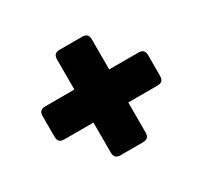

<svg xmlns="http://www.w3.org/2000/svg" viewBox="-127 -828 987 936"><g transform="rotate(-30 367.0 -360.0)"><path d="M465 -99Q465 -80 456.5 -71.5Q448 -63 429 -63H305Q286 -63 277.5 -71.5Q269 -80 269 -99V-267H106Q87 -267 78.5 -275.5Q70 -284 70 -303V-417Q70 -436 78.5 -444.5Q87 -453 106 -453H269V-621Q269 -640 277.5 -648.5Q286 -657 305 -657H429Q448 -657 456.5 -648.5Q465 -640 465 -621V-453H628Q647 -453 655.5 -444.5Q664 -436 664 -417V-303Q664 -284 655.5 -275.5Q647 -267 628 -267H465Z"/></g></svg>

Font: Bungee
Style: Regular
Weight: 400
Designer: David Jonathan Ross
Foundry: David Jonathan Ross
Version: Version 1.001;PS 1.0;hotconv 1.0.72;makeotf.lib2.5.5900